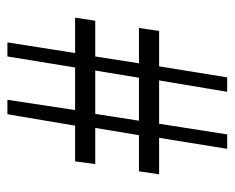

<svg xmlns="http://www.w3.org/2000/svg" viewBox="-76 -556 618 505"><g transform="rotate(90 232.5 -303.0)"><path d="M279 -245H165L184 -360H297ZM335 -360H430L438 -413H342L371 -592H333L305 -413H191L221 -592H183L154 -413H61L53 -360H146L128 -245H34L26 -192H119L91 -14H128L157 -192H269L242 -14H280L310 -192H404L411 -245H316Z"/></g></svg>

Font: Libertinus Serif
Style: Regular
Weight: 400
Designer: Philipp H. Poll
Foundry: Khaled Hosny
Version: Version 6.2